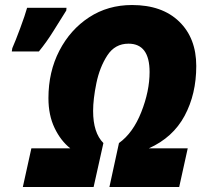

<svg xmlns="http://www.w3.org/2000/svg" viewBox="-20 -745 810 765"><path d="M135 -540Q166 -578 193 -621.5Q220 -665 244 -703L245 -714H88Q80 -685 60.5 -632.5Q41 -580 29 -553L27 -540ZM353 0 392 -175Q351 -216 351 -303Q351 -350 364 -413.5Q377 -477 407.5 -524Q438 -571 492 -571Q576 -571 576 -458Q576 -382 543 -298.5Q510 -215 454 -175L416 0H694L728 -154H573Q669 -197 715.5 -283.5Q762 -370 762 -482Q762 -593 694 -659Q626 -725 506 -725Q410 -725 335 -676Q260 -627 216.5 -543Q173 -459 173 -354Q173 -286 197.5 -235Q222 -184 260 -154H105L71 0Z"/></svg>

Font: Noto Sans Display SemiCondensed Black
Style: Italic
Weight: 900
Width: 4
Designer: Monotype Design team
Foundry: Monotype Imaging Inc.
Version: 1.000